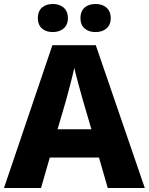

<svg xmlns="http://www.w3.org/2000/svg" viewBox="-20 -944 747 964"><path d="M170 -853C170 -805 203 -783 245 -783C286 -783 321 -805 321 -853C321 -902 286 -924 245 -924C203 -924 170 -902 170 -853ZM384 -853C384 -805 417 -783 460 -783C501 -783 536 -805 536 -853C536 -902 501 -924 460 -924C417 -924 384 -902 384 -853ZM521 0H707L461 -717H243L0 0H186L230 -153H477ZM397 -438 439 -295H269L311 -438C320 -472 344 -559 353 -603C363 -559 387 -473 397 -438Z"/></svg>

Font: Noto Sans Bengali UI ExtraBold
Style: Regular
Weight: 800
Designer: Jelle Bosma - Monotype Design Team
Foundry: Monotype Imaging Inc.
Version: Version 2.003